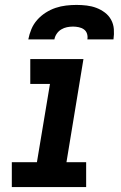

<svg xmlns="http://www.w3.org/2000/svg" viewBox="-20 -760 490 780"><path d="M28 0V-101H130L183 -419H103V-520H319L250 -101H330V0ZM95 -600Q99 -621 107.5 -641.5Q116 -662 131 -679Q146 -696 165.5 -708.5Q185 -721 206 -728Q227 -735 248.5 -737.5Q270 -740 291 -740Q312 -740 332.5 -737.5Q353 -735 371.5 -728Q390 -721 406 -709Q422 -697 431.5 -679.5Q441 -662 442.5 -641.5Q444 -621 441 -600H335Q337 -612 333.5 -623Q330 -634 321 -640.5Q312 -647 300 -649.5Q288 -652 277 -652Q264 -652 252 -649.5Q240 -647 229 -640.5Q218 -634 210.5 -623Q203 -612 201 -600Z"/></svg>

Font: Zed Sans Extended
Style: Bold Italic
Weight: 700
Width: 7
Italic angle: -9°
Designer: Belleve Invis
Foundry: Belleve Invis
Version: Version 1.0.0; ttfautohint (v1.8.4)